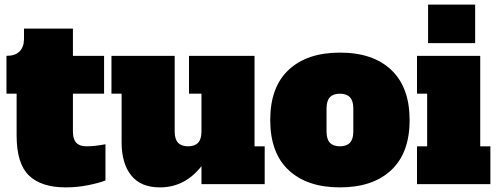

<svg xmlns="http://www.w3.org/2000/svg" viewBox="-20 -798 2155 832"><path d="M52 -211V-392H8V-556Q46 -556 65 -575.5Q84 -595 84 -629V-674H296V-556H431V-392H296V-228Q296 -195 310.5 -179.5Q325 -164 354 -164Q392 -164 437 -173V-16Q409 -5 361.5 4.5Q314 14 265 14Q159 14 105.5 -37.5Q52 -89 52 -211Z M1127 -164V0H853V-78Q781 14 673 14Q590 14 548.5 -38Q507 -90 507 -181V-392H463V-556H737V-228Q737 -195 751.5 -179.5Q766 -164 795 -164Q824 -164 838.5 -179.5Q853 -195 853 -228V-392H799V-556H1083V-164Z M1151 -278Q1151 -421 1231 -495.5Q1311 -570 1453 -570Q1597 -570 1676 -494.5Q1755 -419 1755 -278Q1755 -135 1675 -60.5Q1595 14 1453 14Q1311 14 1231 -60.5Q1151 -135 1151 -278ZM1511 -228V-328Q1511 -361 1496.5 -376.5Q1482 -392 1453 -392Q1424 -392 1409.5 -376.5Q1395 -361 1395 -328V-228Q1395 -195 1409.5 -179.5Q1424 -164 1453 -164Q1482 -164 1496.5 -179.5Q1511 -195 1511 -228Z M1835 -611V-778H2039V-611ZM1787 0V-164H1831V-392H1787V-556H2061V-164H2105V0Z"/></svg>

Font: Alfa Slab One
Style: Regular
Weight: 400
Designer: JM Sole
Foundry: JM Sole
Version: Version 2.000